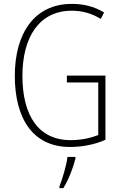

<svg xmlns="http://www.w3.org/2000/svg" viewBox="-20 -744 624 985"><path d="M323 -356V-321H484V-51C445 -36 395 -25 343 -25C176 -25 95 -153 95 -355C95 -553 181 -689 348 -689C397 -689 446 -678 497 -647L514 -680C461 -712 407 -724 348 -724C156 -724 56 -572 56 -355C56 -138 147 10 339 10C400 10 466 -2 521 -27V-356ZM367 70V61H326C322 102 299 177 285 212V221H305C333 176 355 117 367 70Z"/></svg>

Font: Noto Sans Devanagari Condensed ExtraLight
Style: Regular
Weight: 200
Width: 3
Designer: Jelle Bosma - Monotype Design Team
Foundry: Monotype Imaging Inc.
Version: Version 2.004